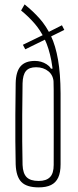

<svg xmlns="http://www.w3.org/2000/svg" viewBox="-20 -824 347 851"><path d="M151.5 6.5Q98.5 6.5 75 -17.2Q51.5 -41 49.5 -95.5Q48.5 -144 48 -198Q47.5 -252 48 -315.2Q48.5 -378.5 49.5 -455Q50.5 -506.5 71.2 -530.2Q92 -554 134.5 -554Q163.5 -554 186.5 -539.2Q209.5 -524.5 210 -503.5Q215.5 -494 223.2 -482.5Q231 -471 231 -457L218 -454.5Q217.5 -489 195.2 -507.5Q173 -526 140 -526Q109 -526 95 -509.2Q81 -492.5 80 -454.5Q79 -378.5 78.5 -315Q78 -251.5 78.5 -197Q79 -142.5 80 -93Q81.5 -55.5 98 -38.8Q114.5 -22 151.5 -22Q185 -22 201.5 -38.8Q218 -55.5 218 -93Q218.5 -165.5 218.2 -251.2Q218 -337 218 -425Q218 -500.5 207.5 -555.5Q197 -610.5 178 -650.5Q159 -690.5 132.2 -721Q105.5 -751.5 73.5 -777.5L89 -804.5Q126.5 -774.5 155.8 -741.5Q185 -708.5 205.8 -664.8Q226.5 -621 237.2 -559.2Q248 -497.5 248.5 -410.5Q248.5 -352 248.5 -297Q248.5 -242 248.5 -191.2Q248.5 -140.5 248.5 -95.5Q248.5 -59.5 238 -37Q227.5 -14.5 206.2 -4Q185 6.5 151.5 6.5ZM210 -493.5 204.5 -519.5H223.5V-495.5ZM92 -605.5 81.5 -625.5 180.5 -673.5 190 -653.5ZM194 -656.5 184 -676.5 254.5 -712 265 -691.5Z"/></svg>

Font: Big Shoulders Stencil Display ExtraLight
Style: Regular
Weight: 250
Designer: Patric King
Foundry: XO Type Co
Version: Version 2.001